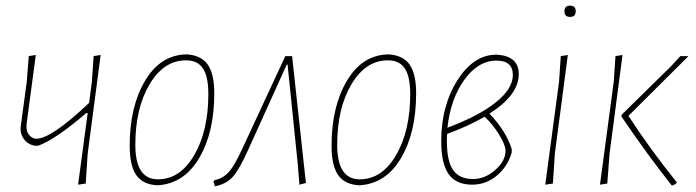

<svg xmlns="http://www.w3.org/2000/svg" viewBox="-20 -651 2470 681"><path d="M107 -456 74 -209V-198Q74 -183 84.5 -171Q95 -159 109 -159Q162 -159 296 -286L306 -362L312 -452L337 -456L291 -106L284 0L257 4L291 -250H286Q175 -155 115 -134H104Q80 -138 66 -156Q52 -174 53 -197L54 -206L75 -362L82 -452Z M640 -458H645Q695 -454 717.5 -421Q740 -388 740 -320Q740 -181 686.5 -90.5Q633 0 541 6H536Q486 3 463 -30.5Q440 -64 440 -134Q440 -273 494.5 -364.5Q549 -456 640 -458ZM640 -437Q561 -437 510.5 -352Q460 -267 460 -137Q460 -15 540 -15Q619 -15 669 -101Q719 -187 719 -317Q719 -379 700 -408Q681 -437 640 -437Z M992 -452H1016L1065 -2L1042 4L1036 -70L1000 -422H997L860 -119Q828 -48 805 -23Q782 2 742 10L737 -8L741 -12Q771 -18 792 -41.5Q813 -65 841 -127Z M1356 -458H1361Q1411 -454 1433.5 -421Q1456 -388 1456 -320Q1456 -181 1402.5 -90.5Q1349 0 1257 6H1252Q1202 3 1179 -30.5Q1156 -64 1156 -134Q1156 -273 1210.5 -364.5Q1265 -456 1356 -458ZM1356 -437Q1277 -437 1226.5 -352Q1176 -267 1176 -137Q1176 -15 1256 -15Q1335 -15 1385 -101Q1435 -187 1435 -317Q1435 -379 1416 -408Q1397 -437 1356 -437Z M1655 4Q1598 4 1571.5 -33Q1545 -70 1545 -150Q1545 -276 1602.5 -366.5Q1660 -457 1740 -457H1745Q1820 -451 1820 -388Q1820 -314 1716 -248Q1776 -185 1795 -122V-110Q1780 -59 1741.5 -27.5Q1703 4 1655 4ZM1741 -436Q1676 -436 1627 -368Q1578 -300 1567 -198Q1677 -239 1738 -287.5Q1799 -336 1799 -385Q1799 -436 1741 -436ZM1565 -151Q1565 -80 1587 -48Q1609 -16 1658 -16Q1700 -16 1736.5 -48Q1773 -80 1773 -116Q1773 -137 1750 -174Q1727 -211 1699 -237Q1644 -205 1566 -176Q1565 -168 1565 -151Z M1982 -611Q1982 -631 2002 -631Q2022 -631 2022 -611Q2022 -591 2002 -591Q1982 -591 1982 -611ZM1994 -456 1948 -106 1941 0 1914 4 1963 -362 1969 -452Z M2108 4 2157 -362 2163 -452 2188 -456 2142 -106 2134 0ZM2422 -452 2209 -240Q2285 -123 2380 -5V-2Q2374 4 2365 7L2362 6Q2277 -101 2184 -238L2185 -244L2362 -418L2393 -452Z"/></svg>

Font: Alegreya Sans SC Thin
Style: Italic
Weight: 100
Italic angle: -7°
Designer: Juan Pablo del Peral
Foundry: Huerta Tipografica
Version: Version 2.007